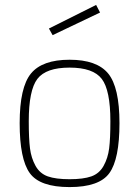

<svg xmlns="http://www.w3.org/2000/svg" viewBox="-20 -752 566 781"><path d="M106 -453Q152 -509 263 -509Q374 -509 420 -453Q466 -397 466 -251Q466 -105 425 -48Q384 9 263 9Q142 9 101 -48Q60 -105 60 -251Q60 -397 106 -453ZM429 -259Q429 -385 394 -431Q359 -477 263 -477Q167 -477 132 -431Q97 -385 97 -259Q97 -188 102 -148.5Q107 -109 124.5 -77.5Q142 -46 174.5 -34.5Q207 -23 263 -23Q319 -23 351.5 -34.5Q384 -46 401.5 -77.5Q419 -109 424 -148.5Q429 -188 429 -259ZM179 -636 371 -732 387 -701 194 -609Z"/></svg>

Font: Titillium Web
Style: Thin
Weight: 200
Version: Version 1.001;PS 57.000;hotconv 1.0.70;makeotf.lib2.5.55311